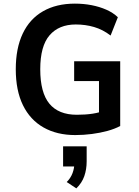

<svg xmlns="http://www.w3.org/2000/svg" viewBox="-20 -735 766 1059"><path d="M395 10Q294 10 220 -32Q146 -74 106.5 -155Q67 -236 67 -353Q67 -469 105.5 -550Q144 -631 217.5 -673Q291 -715 393 -715Q441 -715 485 -706.5Q529 -698 566.5 -681.5Q604 -665 630 -640L590 -539Q547 -572 499 -586Q451 -600 398 -600Q305 -600 253.5 -540.5Q202 -481 202 -353Q202 -224 252.5 -163Q303 -102 404 -102Q452 -102 491 -108Q530 -114 564 -128L526 -77V-288H389V-397H643V-40Q613 -24 573 -13Q533 -2 487 4Q441 10 395 10ZM401 304 348 269Q370 247 380 220Q390 193 390 167L415 183H328V72H458V155Q458 199 445 236.5Q432 274 401 304Z"/></svg>

Font: Nunito Sans 7pt SemiCondensed
Style: Bold
Weight: 700
Width: 4
Designer: Vernon Adams
Foundry: Vernon Adams
Version: Version 3.101;gftools[0.9.27]